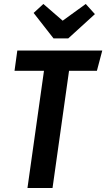

<svg xmlns="http://www.w3.org/2000/svg" viewBox="-20 -945 534 965"><path d="M494 -691 467 -589H327L244 0H118L201 -589H53L67 -691ZM411 -925 457 -874 323 -752H249L149 -880L198 -925L295 -841Z"/></svg>

Font: Fira Sans Extra Condensed Medium
Style: Italic
Weight: 500
Width: 3
Italic angle: -8°
Designer: Carrois Corporate & Edenspiekermann AG
Foundry: Carrois Corporate GbR & Edenspiekermann AG
Version: Version 4.203